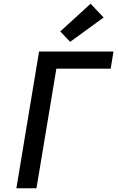

<svg xmlns="http://www.w3.org/2000/svg" viewBox="-20 -1012 640 1032"><path d="M68 0 190 -735H590L575 -643H283L176 0ZM357 -787 304 -843 467 -992 537 -918Z"/></svg>

Font: Iosevka Curly SmBdExObl
Style: Regular
Weight: 600
Width: 7
Italic angle: -9°
Monospace: yes
Designer: Belleve Invis
Foundry: Belleve Invis
Version: Version 11.1.0; ttfautohint (v1.8.3)